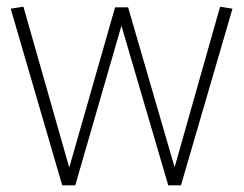

<svg xmlns="http://www.w3.org/2000/svg" viewBox="-20 -554 728 574"><path d="M166 0 12 -528 50 -534 187 -53 324 -532H363L502 -54L638 -534L675 -528L521 0H483L343 -477L205 0Z"/></svg>

Font: Georama ExtraCondensed Thin ExtraLight
Style: Regular
Weight: 250
Version: Version 1.001